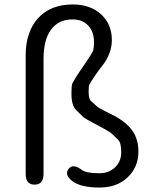

<svg xmlns="http://www.w3.org/2000/svg" viewBox="-20 -827 672 860"><path d="M426 13Q343 13 305 -15Q267 -44 287 -70Q306 -96 345 -67Q365 -51 424 -51Q470 -51 498 -80Q523 -106 523 -145Q523 -189 508 -202Q490 -219 480.5 -228.5Q471 -238 417 -266Q359 -297 355 -301Q337 -318 320 -335Q300 -355 300 -409Q300 -444 304 -453Q316 -476 331 -498L373 -560Q386 -578 396 -598Q401 -608 401 -639Q401 -684 375.5 -712Q350 -740 304 -740Q243 -740 209 -695Q175 -650 175 -562V-48Q175 0 135 0Q95 0 95 -48V-579Q95 -684 150.5 -745.5Q206 -807 306 -807Q387 -807 436 -760Q481 -716 481 -647Q481 -607 462 -570Q451 -548 436 -530Q422 -512 409 -493L404 -486Q391 -467 380 -447Q377 -442 377 -417Q377 -384 387 -375Q405 -359 413 -351.5Q421 -344 447 -331Q469 -320 491 -309Q532 -287 557 -261Q600 -217 600 -148Q600 -79 552 -33Q504 13 426 13Z"/></svg>

Font: Resource Han Rounded KR Normal
Style: Regular
Weight: 350
Designer: Cyano Hao (round all glyphs); Ryoko NISHIZUKA 西塚涼子 (kana, bopomofo & ideographs); Paul D. Hunt (Latin, Greek & Cyrillic)
Foundry: Cyano Hao
Version: 0.990